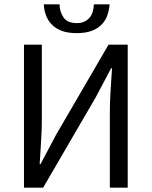

<svg xmlns="http://www.w3.org/2000/svg" viewBox="-20 -861 696 881"><path d="M90 0V-656H172V-317Q172 -265 168.5 -211.5Q165 -158 162 -108H166L237 -242L478 -656H566V0H484V-343Q484 -395 487.5 -446.5Q491 -498 494 -548H490L419 -414L178 0ZM332 -709Q290 -709 262 -720Q234 -731 216.5 -749.5Q199 -768 190.5 -792Q182 -816 181 -841H253Q254 -806 272 -780.5Q290 -755 332 -755Q353 -755 367.5 -762Q382 -769 391.5 -780.5Q401 -792 405.5 -807.5Q410 -823 411 -841H483Q481 -816 473 -792Q465 -768 447.5 -749.5Q430 -731 402 -720Q374 -709 332 -709Z"/></svg>

Font: Processing Sans Pro
Style: Regular
Weight: 400
Designer: Paul D. Hunt
Foundry: Adobe Systems Incorporated
Version: Version 2.020;PS 2.000;hotconv 1.0.86;makeotf.lib2.5.63406